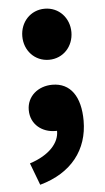

<svg xmlns="http://www.w3.org/2000/svg" viewBox="-52 -540 424 779"><g transform="rotate(-5 160.0 -151.0)"><path d="M160 -298C218 -298 260 -344 260 -402C260 -460 218 -506 160 -506C102 -506 60 -460 60 -402C60 -344 102 -298 160 -298ZM80 204C210 168 278 78 278 -40C278 -138 238 -196 164 -196C106 -196 60 -158 60 -102C60 -42 108 -8 160 -8C162 -8 165 -8 167 -8C168 40 127 88 46 114Z"/></g></svg>

Font: Giro Sans Black
Style: Regular
Weight: 900
Designer: Paul D. Hunt
Foundry: Adobe Systems Incorporated
Version: Version 1.000;PS 1.0;hotconv 1.0.88;makeotf.lib2.5.647800